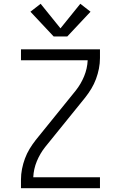

<svg xmlns="http://www.w3.org/2000/svg" viewBox="-20 -996 640 1016"><path d="M91 0V-46Q91 -74 96.5 -102Q102 -130 112 -157Q122 -184 136.5 -208Q151 -232 169 -255L381 -517Q408 -551 425 -592Q442 -633 444 -677H91V-735H509V-689Q509 -661 503.5 -633Q498 -605 488 -578Q478 -551 463.5 -527Q449 -503 431 -480L219 -218Q192 -184 175 -143Q158 -102 156 -58H509V0ZM264 -803 141 -934 195 -976 300 -846 405 -976 459 -934 336 -803Z"/></svg>

Font: Iosevka Curly Light Extended
Style: Regular
Weight: 300
Width: 7
Monospace: yes
Designer: Belleve Invis
Foundry: Belleve Invis
Version: Version 11.1.0; ttfautohint (v1.8.3)